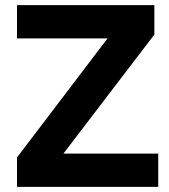

<svg xmlns="http://www.w3.org/2000/svg" viewBox="-20 -725 655 745"><path d="M46 0V-114L433 -623V-576H46V-705H579V-591L191 -83V-129H594V0Z"/></svg>

Font: Nunito Sans 12pt ExtraLight 12pt ExtraBold
Style: Regular
Weight: 800
Version: Version 3.101;gftools[0.9.27]